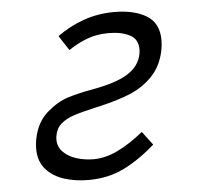

<svg xmlns="http://www.w3.org/2000/svg" viewBox="-45 -607 691 664"><g transform="rotate(-5 300.0 -274.5)"><path d="M65 -112.5Q65 -129.5 68.5 -147Q80 -204 116.8 -236Q153.5 -268 191 -279.8Q228.5 -291.5 280 -300.5Q362.5 -315.5 401.8 -341Q441 -366.5 449 -406Q451 -414.5 451 -424Q451 -459.5 422.2 -474.2Q393.5 -489 349.5 -489Q309 -489 276 -477Q243 -465 209.5 -442.5L176 -493.5Q218 -524.5 268.2 -542.2Q318.5 -560 374.5 -560Q444.5 -560 487 -534Q529.5 -508 529.5 -449.5Q529.5 -430 525.5 -411.5Q514 -358 480.8 -324.2Q447.5 -290.5 404.8 -272.8Q362 -255 304 -241.5L282 -236.5Q231.5 -225 205.2 -216.2Q179 -207.5 161.2 -192.5Q143.5 -177.5 139 -152Q137.5 -144.5 137.5 -138Q137.5 -112 155.8 -94Q174 -76 202.2 -67.5Q230.5 -59 260 -59Q300.5 -59 343.5 -79.5Q386.5 -100 434 -138.5L469.5 -91.5Q416 -44 360.8 -16.5Q305.5 11 236.5 11Q192 11 153.2 -1Q114.5 -13 89.8 -40.5Q65 -68 65 -112.5Z"/></g></svg>

Font: JuliaMono Light
Style: Italic
Weight: 300
Italic angle: -9°
Monospace: yes
Designer: cormullion
Foundry: corm
Version: Version 0.054; ttfautohint (v1.8.4)